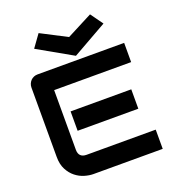

<svg xmlns="http://www.w3.org/2000/svg" viewBox="-163 -1065 1082 1192"><g transform="rotate(-20 377.5 -469.5)"><path d="M649.4 -286.1H248.5V-414.1H649.4ZM706.5 0H248.5Q222.2 0 190.9 -9.3Q159.7 -18.6 133.1 -39.8Q106.4 -61 88.6 -95Q70.8 -128.9 70.8 -178.2V-636.2Q70.8 -649.4 75.7 -661.1Q80.6 -672.9 89.1 -681.6Q97.7 -690.4 109.4 -695.3Q121.1 -700.2 134.8 -700.2H706.5V-573.2H197.8V-178.2Q197.8 -153.3 210.9 -140.1Q224.1 -127 249.5 -127H706.5ZM228 -939 397.9 -851.1 567.9 -939 627 -856.9 397.9 -727.1 168.9 -856.9Z"/></g></svg>

Font: Audiowide
Style: Regular
Weight: 400
Designer: Astigmatic (AOETI)
Foundry: Astigmatic (AOETI)
Version: Version 1.002